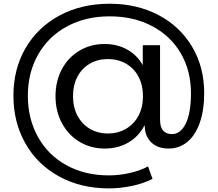

<svg xmlns="http://www.w3.org/2000/svg" viewBox="-20 -806 1189 1049"><path d="M1095.6 -297.8Q1095.6 -203.3 1071.1 -134.4Q1046.7 -65.6 1002.8 -30Q958.9 5.6 901.1 5.6Q850 5.6 816.7 -19.4Q783.3 -44.4 773.3 -90L770 -122.2Q738.9 -61.1 682.2 -27.8Q625.6 5.6 551.1 5.6Q476.7 5.6 415.6 -30.6Q354.4 -66.7 318.9 -132.2Q283.3 -197.8 283.3 -281.1Q283.3 -363.3 318.3 -428.3Q353.3 -493.3 414.4 -529.4Q475.6 -565.6 551.1 -565.6Q620 -565.6 674.4 -535.6Q728.9 -505.6 760 -450V-558.9H854.4V-152.2Q854.4 -111.1 871.7 -92.2Q888.9 -73.3 918.9 -73.3Q966.7 -73.3 995 -131.1Q1023.3 -188.9 1023.3 -296.7Q1023.3 -420 967.2 -515.6Q911.1 -611.1 810 -663.9Q708.9 -716.7 578.9 -716.7Q447.8 -716.7 346.1 -661.7Q244.4 -606.7 188.3 -507.8Q132.2 -408.9 132.2 -283.3Q132.2 -156.7 187.8 -57.2Q243.3 42.2 343.9 97.2Q444.4 152.2 574.4 152.2Q628.9 152.2 685.6 140Q742.2 127.8 788.9 103.3L813.3 171.1Q764.4 196.7 700 210Q635.6 223.3 574.4 223.3Q422.2 223.3 303.3 158.3Q184.4 93.3 118.9 -22.2Q53.3 -137.8 53.3 -283.3Q53.3 -428.9 119.4 -542.8Q185.6 -656.7 305 -721.1Q424.4 -785.6 578.9 -785.6Q728.9 -785.6 846.7 -723.3Q964.4 -661.1 1030 -550Q1095.6 -438.9 1095.6 -297.8ZM761.1 -281.1Q761.1 -341.1 736.7 -387.2Q712.2 -433.3 668.3 -458.3Q624.4 -483.3 570 -483.3Q514.4 -483.3 471.1 -458.3Q427.8 -433.3 403.3 -387.2Q378.9 -341.1 378.9 -281.1Q378.9 -220 403.3 -173.9Q427.8 -127.8 471.1 -102.2Q514.4 -76.7 570 -76.7Q624.4 -76.7 668.3 -102.2Q712.2 -127.8 736.7 -173.9Q761.1 -220 761.1 -281.1Z"/></svg>

Font: Paperlogy 5 Medium
Style: Regular
Weight: 500
Designer: redesigned by Lee Juim, glyphs from Gmarket Sans & Montserrat
Foundry: PT&
Version: Version 1.001